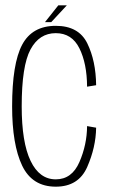

<svg xmlns="http://www.w3.org/2000/svg" viewBox="-20 -697 430 721"><path d="M189.5 4Q101 4 63.2 -75Q25.5 -154 25.5 -297.5Q25.5 -458 63.2 -529Q101 -600 189.5 -600Q275.5 -600 307.8 -534.2Q340 -468.5 341 -377L307 -371.5Q306.5 -458.5 278.2 -515.5Q250 -572.5 189.5 -572.5Q127.5 -572.5 94.5 -511.2Q61.5 -450 61.5 -297.5Q61.5 -162.5 94.8 -93Q128 -23.5 189.5 -23.5Q250 -23.5 278.2 -88.5Q306.5 -153.5 307 -223.5L341 -217.5Q340 -144 307.5 -70Q275 4 189.5 4ZM149 -614 199 -677H231L172.5 -614Z"/></svg>

Font: Anybody ExtraLight
Style: Regular
Weight: 200
Designer: Tyler Finck
Foundry: Etcetera Type Company
Version: Version 1.010; ttfautohint (v1.8.3) -l 8 -r 50 -G 200 -x 14 